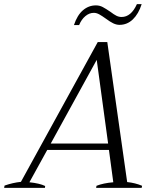

<svg xmlns="http://www.w3.org/2000/svg" viewBox="-52 -907 749 927"><path d="M330 -786H305Q321 -834 348.5 -857.5Q376 -881 411 -881Q429 -881 444 -873Q459 -865 481 -850Q498 -837 510 -831Q522 -825 535 -825Q581 -825 609 -887H632Q617 -840 589.5 -813.5Q562 -787 525 -787Q510 -787 494.5 -794.5Q479 -802 459 -817Q441 -830 427.5 -837.5Q414 -845 401 -845Q379 -845 360 -829Q341 -813 330 -786ZM634 -10 632 0H412L414 -10Q447 -23 495 -27L474 -183H176L90 -27Q139 -22 166 -9L165 0H-32L-30 -11Q10 -25 49 -29L420 -704H466L562 -28Q601 -24 634 -10ZM470 -214 415 -618 193 -214Z"/></svg>

Font: Trirong Light
Style: Italic
Weight: 300
Italic angle: -12°
Designer: Katatrad Team
Foundry: CadsonDemak
Version: Version 1.001